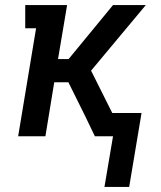

<svg xmlns="http://www.w3.org/2000/svg" viewBox="-20 -540 640 761"><path d="M492 201H394L428 0H356L317 -81L251 -214H195L160 0H52L123 -428H80V-520H246L210 -306H252L428 -520H558L341 -260L425 -92H541Z"/></svg>

Font: Iosevka Etoile Semibold
Style: Italic
Weight: 600
Italic angle: -9°
Designer: Belleve Invis
Foundry: Belleve Invis
Version: Version 22.1.2; ttfautohint (v1.8.4)